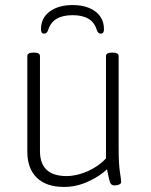

<svg xmlns="http://www.w3.org/2000/svg" viewBox="-20 -733 597 759"><path d="M233 6Q163 6 125.5 -30.5Q88 -67 88 -134V-511Q88 -525 111 -525H116Q138 -525 138 -511V-136Q138 -37 243 -37Q284 -37 327.5 -56.5Q371 -76 399 -107V-511Q399 -525 422 -525H426Q449 -525 449 -511V-150Q449 -85 454 -53Q459 -21 459 -14Q459 -7 451 -3.5Q443 0 433 0Q420 0 415.5 -11Q411 -22 403 -64Q377 -38 330 -16Q283 6 233 6ZM267 -713Q323 -713 357 -687.5Q391 -662 391 -617Q391 -600 378 -600Q367 -600 362 -616Q345 -673 267 -673Q189 -673 171 -616Q166 -600 155 -600Q142 -600 142 -617Q142 -662 176.5 -687.5Q211 -713 267 -713Z"/></svg>

Font: Asap ExtraLight
Style: Regular
Weight: 200
Designer: Pablo Cosgaya
Foundry: Omnibus-Type
Version: Version 3.001; ttfautohint (v1.8.4.7-5d5b)